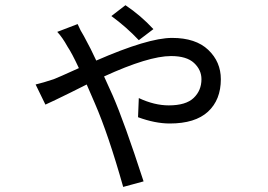

<svg xmlns="http://www.w3.org/2000/svg" viewBox="-20 -653 1040 745"><path d="M575.2 -540 518.6 -497.1Q470.7 -547.9 412.1 -590.8L466.8 -632.8Q526.4 -592.8 575.2 -540ZM202.1 -529.3 281.2 -559.6Q292 -534.2 305.7 -512.7Q334 -460.9 353.5 -418Q554.7 -505.9 647.5 -505.9Q739.3 -505.9 788.1 -459.5Q836.9 -413.1 836.9 -345.7Q836.9 -265.6 787.1 -219.7Q737.3 -173.8 638.7 -173.8Q582 -173.8 515.6 -198.2L518.6 -272.5Q579.1 -244.1 634.8 -244.1Q701.2 -244.1 731.4 -272.9Q761.7 -301.8 761.7 -345.7Q761.7 -381.8 732.9 -408.7Q704.1 -435.5 643.6 -435.5Q556.6 -435.5 383.8 -356.4Q388.7 -344.7 400.4 -319.8Q412.1 -294.9 417 -283.2Q461.9 -180.7 537.1 50.8L458 72.3Q400.4 -131.8 347.7 -252.9L316.4 -325.2Q291 -312.5 254.9 -294.4Q218.8 -276.4 194.8 -265.1Q170.9 -253.9 156.2 -247.1L118.2 -325.2Q147.5 -332 188.5 -345.7Q202.1 -350.6 286.1 -388.7Q258.8 -447.3 242.2 -471.7Q221.7 -508.8 202.1 -529.3Z"/></svg>

Font: GenEi Gothic M Regular
Style: Regular
Weight: 400
Designer: o_tamon (Modified); [Source Han Sans]
Ryoko NISHIZUKA  (kana & ideographs); Paul D. Hunt (Latin, Greek & Cyrillic); Wenl
Version: Version 1.1a;Original Version 1.004